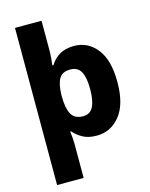

<svg xmlns="http://www.w3.org/2000/svg" viewBox="-143 -850 923 1180"><g transform="rotate(-15 318.5 -260.0)"><path d="M592 -276Q592 -135 533.5 -62.5Q475 10 385 10Q331 10 296 -10Q261 -30 239 -56H233Q235 -42 237 -19Q239 4 239 20V240H70V-760H239V-580Q239 -545 236.5 -519Q234 -493 232 -478H240Q259 -512 296.5 -535.5Q334 -559 391 -559Q479 -559 535.5 -487.5Q592 -416 592 -276ZM419 -278Q419 -351 399 -388Q379 -425 331 -425Q281 -425 261 -392Q241 -359 239 -292V-277Q239 -204 260 -165.5Q281 -127 334 -127Q380 -127 399.5 -165.5Q419 -204 419 -278Z"/></g></svg>

Font: Noto Sans Meetei Mayek ExtraBold
Style: Regular
Weight: 800
Designer: Monotype Design Team and Neelakash Kshetrimayum
Foundry: Monotype Imaging Inc.
Version: Version 2.002; ttfautohint (v1.8.4.7-5d5b)